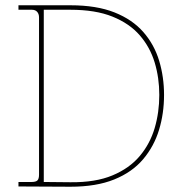

<svg xmlns="http://www.w3.org/2000/svg" viewBox="-20 -708 677 728"><path d="M247 0 50 -1V-18H100Q116 -18 122 -24Q128 -30 128 -46V-642Q128 -655 121 -663Q114 -671 101 -671H50V-688H247Q346 -688 414 -661Q482 -634 523.5 -586.5Q565 -539 583.5 -477.5Q602 -416 602 -348Q602 -278 583 -215.5Q564 -153 522.5 -104Q481 -55 413 -27.5Q345 0 247 0ZM247 -17Q342 -16 406.5 -43Q471 -70 510 -116.5Q549 -163 566.5 -222.5Q584 -282 584 -348Q584 -413 566.5 -471Q549 -529 510 -574Q471 -619 406.5 -645Q342 -671 247 -671H146V-18Z"/></svg>

Font: Grandiflora One
Style: Regular
Weight: 400
Designer: Haesung Cho
Foundry: JAMO
Version: Version 1.000; ttfautohint (v1.8.4.7-5d5b);gftools[0.9.28]